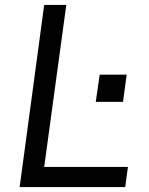

<svg xmlns="http://www.w3.org/2000/svg" viewBox="-20 -762 607 782"><path d="M60 0H490L501 -82H160L250 -742H160ZM386 -458 370 -347H481L496 -458Z"/></svg>

Font: Cheyenne Sans
Style: Italic
Weight: 400
Italic angle: -8.13011°
Designer: The Public Sans project authors (U.S. Web Design System), Libre Franklin designed by Pablo Impallari and Rodrigo Fuenzal
Foundry: The Cheyenne Sans Project Authors
Version: Version 2.007